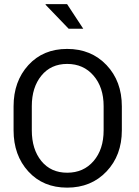

<svg xmlns="http://www.w3.org/2000/svg" viewBox="-20 -880 659 911"><path d="M471.7 -261.7V-376.5Q471.7 -465.8 423.8 -521.2Q376 -576.7 298.8 -576.7Q221.7 -576.7 176.3 -521Q130.9 -465.3 130.9 -376.5V-261.7Q130.9 -171.9 176 -116.2Q221.2 -60.5 298.8 -60.5Q376.5 -60.5 424.1 -116Q471.7 -171.4 471.7 -261.7ZM558.1 -375.5V-261.7Q558.1 -143.1 485.4 -66.4Q412.6 10.3 298.6 10.3Q184.6 10.3 114.5 -66.4Q44.4 -143.1 44.4 -261.7V-375.5Q44.4 -494.1 114.5 -571Q184.6 -647.9 298.6 -647.9Q412.6 -647.9 485.4 -571.3Q558.1 -494.6 558.1 -375.5ZM298.3 -860.4 375 -743.7H305.7L195.8 -857.9L197.3 -860.4Z"/></svg>

Font: Yantramanav
Style: Regular
Weight: 400
Version: Version 1.000;PS 1.0;hotconv 1.0.72;makeotf.lib2.5.5900; ttf